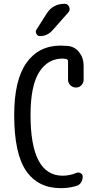

<svg xmlns="http://www.w3.org/2000/svg" viewBox="-20 -980 540 1010"><path d="M299.8 9.8Q179.7 9.8 117.2 -81.5Q54.7 -172.9 54.7 -375Q54.7 -558.6 119.1 -649.4Q183.6 -740.2 299.8 -740.2Q312.5 -740.2 336.9 -738.3Q374 -734.4 397 -704.6Q419.9 -674.8 419.9 -634.8V-560.5Q419.9 -543.9 408.2 -531.7Q396.5 -519.5 379.4 -519.5Q362.3 -519.5 350.1 -531.7Q337.9 -543.9 337.9 -560.5V-657.2Q337.9 -668 327.1 -669.9Q315.4 -671.9 309.6 -671.9Q230.5 -671.9 185.5 -599.6Q140.6 -527.3 140.6 -375Q140.6 -55.7 309.6 -55.7Q345.7 -55.7 381.8 -70.3Q392.6 -75.2 403.8 -69.3Q415 -63.5 415 -50.8Q415 -34.2 406.2 -20Q397.5 -5.9 381.8 -2Q343.8 9.8 299.8 9.8ZM226.6 -910.2Q258.8 -960 320.3 -960Q336.9 -960 343.8 -943.8Q350.6 -927.7 339.8 -915L255.9 -820.3Q228.5 -790 190.4 -790Q177.7 -790 171.4 -802.2Q165 -814.5 171.9 -824.2Z"/></svg>

Font: Rounded-X Mgen+ 1mn regular
Style: Regular
Weight: 400
Designer: [Source Han Sans]
Ryoko NISHIZUKA  (kana & ideographs); Paul D. Hunt (Latin, Greek & Cyrillic); Wenlong ZHANG  (bopomofo
Version: Version 1.059.20150602